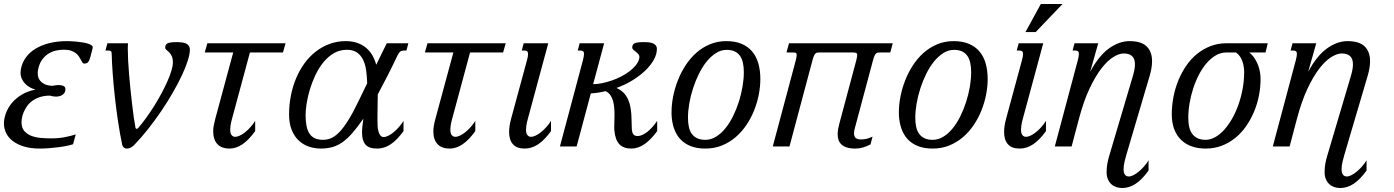

<svg xmlns="http://www.w3.org/2000/svg" viewBox="-31 -736 7006 965"><path d="M289.6 -486.3Q268.6 -486.3 248.5 -481.4Q228.5 -476.6 211.7 -465.8Q194.8 -455.1 181.9 -437.7Q168.9 -420.4 162.6 -395.5Q160.2 -387.7 159.4 -380.9Q158.7 -374 158.7 -368.2Q158.7 -349.6 166 -337.4Q173.3 -325.2 184.6 -317.9Q195.8 -310.5 208.7 -307.6Q221.7 -304.7 233.4 -304.7Q240.2 -306.2 248.3 -307.4Q256.3 -308.6 264.2 -308.6Q277.8 -308.6 287.8 -304Q297.9 -299.3 297.9 -288.1Q297.9 -277.8 293.5 -270.5Q289.1 -263.2 282.2 -258.8Q275.4 -254.4 267.1 -252.4Q258.8 -250.5 251 -250.5Q243.2 -250.5 235.4 -251.7Q227.5 -252.9 220.2 -255.4Q191.4 -255.4 169.4 -248Q147.5 -240.7 131.6 -229.2Q115.7 -217.8 105.2 -202.9Q94.7 -188 88.4 -173.1Q82 -158.2 79.6 -144.5Q77.1 -130.9 77.1 -121.1Q77.1 -93.8 91.1 -77.6Q105 -61.5 126.7 -53.2Q148.4 -44.9 174.8 -42.7Q201.2 -40.5 226.1 -40.5Q262.7 -40.5 293.7 -46.4Q324.7 -52.2 349.6 -60.5L336.4 -11.2Q323.7 -6.8 304.4 -2.9Q285.2 1 262.5 3.9Q239.7 6.8 215.6 8.8Q191.4 10.7 168.9 10.7Q123.5 10.7 89.8 0.5Q56.2 -9.8 33.7 -26.9Q11.2 -43.9 0 -66.9Q-11.2 -89.8 -11.2 -115.7Q-11.2 -139.6 -1.5 -166.5Q8.3 -193.4 27.8 -217.3Q47.4 -241.2 77.1 -259.5Q106.9 -277.8 147 -285.6Q132.8 -289.6 119.4 -296.9Q106 -304.2 95.5 -315.2Q85 -326.2 78.6 -340.1Q72.3 -354 72.3 -371.1Q72.3 -378.9 73.7 -387.2Q79.6 -419.9 98.4 -446.3Q117.2 -472.7 147.2 -491Q177.2 -509.3 217.3 -519.3Q257.3 -529.3 305.2 -529.3Q312.5 -529.3 325 -528.8Q337.4 -528.3 351.8 -526.9Q366.2 -525.4 381.1 -523.2Q396 -521 408 -517.6Q419.9 -514.2 427.5 -509.5Q435.1 -504.9 435.1 -499Q435.1 -494.1 433.6 -489.3L423.3 -450.2Q418.9 -433.1 412.8 -424.8Q406.7 -416.5 392.1 -416.5Q386.7 -416.5 383.3 -421.6Q379.9 -426.8 376 -434.6Q372.1 -442.4 366.2 -451.4Q360.4 -460.4 350.6 -468.3Q340.8 -476.1 326.2 -481.2Q311.5 -486.3 289.6 -486.3Z M530.3 -467.3Q530.3 -475.6 526.1 -478.8Q522 -481.9 514.6 -481.9H499L508.8 -518.6H612.3Q611.8 -512.2 611.6 -505.4Q611.3 -498.5 611.3 -490.2Q611.3 -464.8 613 -432.1Q614.7 -399.4 617.7 -363Q620.6 -326.7 624.5 -288.8Q628.4 -251 632.6 -215.3Q636.7 -179.7 641.1 -148.4Q645.5 -117.2 649.9 -94.2Q650.9 -88.4 655.8 -88.4Q659.7 -88.4 664.1 -93.3Q683.1 -115.2 703.6 -143.6Q724.1 -171.9 743.4 -202.6Q762.7 -233.4 779.8 -265.1Q796.9 -296.9 809.8 -325.9Q822.8 -355 830.3 -379.9Q837.9 -404.8 837.9 -421.9Q837.9 -443.4 831.8 -455.1Q825.7 -466.8 818.6 -473.9Q811.5 -481 805.4 -485.6Q799.3 -490.2 799.3 -497.6Q799.8 -504.9 802.2 -510Q804.7 -515.1 811.3 -518.3Q817.9 -521.5 829.6 -522.9Q841.3 -524.4 861.3 -524.4Q872.1 -524.4 883.3 -522.9Q894.5 -521.5 903.3 -517.6Q912.1 -513.7 917.7 -505.9Q923.3 -498 923.3 -485.8Q923.3 -464.4 912.6 -430.7Q901.9 -397 882.6 -356Q863.3 -314.9 836.9 -269.3Q810.5 -223.6 779.3 -177.5Q748 -131.3 713.1 -87.2Q678.2 -43 642.1 -5.9Q636.7 -0.5 627.2 5.1Q617.7 10.7 607.4 10.7Q596.2 10.7 590.3 4.4Q584.5 -2 583.5 -7.3Q571.8 -61.5 562.5 -123.8Q553.2 -186 546.4 -247.8Q539.6 -309.6 535.4 -366.7Q531.2 -423.8 530.3 -467.3Z M998 -472.2 1011.2 -518.6H1404.3L1391.1 -472.2H1225.1L1140.1 -157.2Q1138.2 -150.4 1135.7 -141.4Q1133.3 -132.3 1131.1 -122.8Q1128.9 -113.3 1127.4 -103.3Q1126 -93.3 1126 -84.5Q1126 -65.4 1133.1 -56.9Q1140.1 -48.3 1151.4 -48.3Q1161.6 -48.3 1174.8 -54.7Q1188 -61 1201.4 -71.8Q1214.8 -82.5 1228 -97.2Q1241.2 -111.8 1251.5 -128.4V-77.1Q1218.8 -31.7 1187 -10.5Q1155.3 10.7 1123 10.7Q1082 10.7 1061.3 -12Q1040.5 -34.7 1040.5 -76.2Q1040.5 -90.3 1043.5 -106.2Q1046.4 -122.1 1051.3 -140.1L1141.1 -472.2Z M1897.9 -47.4Q1908.2 -47.4 1921.1 -54Q1934.1 -60.5 1947.5 -71.5Q1960.9 -82.5 1973.9 -97.2Q1986.8 -111.8 1997.1 -128.4V-77.1Q1964.4 -31.7 1932.1 -10.5Q1899.9 10.7 1864.7 10.7Q1822.8 10.7 1805.7 -9.5Q1788.6 -29.8 1788.6 -68.8Q1788.6 -84.5 1790.5 -102.5Q1792.5 -120.6 1795.4 -140.1L1792.5 -135.7Q1763.7 -94.2 1739 -66.2Q1714.4 -38.1 1689.9 -21Q1665.5 -3.9 1639.2 3.4Q1612.8 10.7 1580.6 10.7Q1550.8 10.7 1522.2 1.2Q1493.7 -8.3 1471.4 -28.8Q1449.2 -49.3 1435.5 -82Q1421.9 -114.7 1421.9 -161.1Q1421.9 -210 1431.2 -256.3Q1440.4 -302.7 1457.8 -343.8Q1475.1 -384.8 1500.2 -418.9Q1525.4 -453.1 1557.1 -477.5Q1588.9 -502 1626.5 -515.6Q1664.1 -529.3 1706.5 -529.3Q1739.3 -529.3 1764.9 -520.3Q1790.5 -511.2 1809.3 -495.4Q1828.1 -479.5 1840.6 -457.8Q1853 -436 1859.9 -410.6Q1874 -439.9 1887.7 -467.5Q1901.4 -495.1 1913.1 -518.6H2021.5L2011.7 -481.9H1998Q1987.8 -481.9 1981 -476.8Q1974.1 -471.7 1966.3 -456.1Q1939.9 -400.4 1915 -351.8Q1890.1 -303.2 1867.7 -261.7Q1867.2 -238.8 1866.9 -218Q1866.7 -197.3 1866.5 -180.2Q1866.2 -163.1 1866.2 -150.4Q1866.2 -137.7 1866.2 -130.9Q1866.2 -117.7 1866.9 -103Q1867.7 -88.4 1871.1 -75.9Q1874.5 -63.5 1880.6 -55.4Q1886.7 -47.4 1897.9 -47.4ZM1712.9 -485.8Q1675.8 -485.8 1646 -468Q1616.2 -450.2 1593.3 -421.6Q1570.3 -393.1 1553.5 -356.9Q1536.6 -320.8 1525.9 -284.4Q1515.1 -248 1510 -214.8Q1504.9 -181.6 1504.9 -158.2Q1504.9 -127.9 1509.3 -104.5Q1513.7 -81.1 1523.9 -65.2Q1534.2 -49.3 1551 -41.3Q1567.9 -33.2 1592.3 -33.2Q1614.3 -33.2 1634.5 -42.2Q1654.8 -51.3 1675.8 -73.2Q1696.8 -95.2 1719.7 -132.1Q1742.7 -168.9 1769.5 -224.6L1814.5 -317.4Q1813.5 -351.1 1809.3 -381.8Q1805.2 -412.6 1793.9 -435.5Q1782.7 -458.5 1763.2 -472.2Q1743.7 -485.8 1712.9 -485.8Z M2104.5 -472.2 2117.7 -518.6H2510.7L2497.6 -472.2H2331.5L2246.6 -157.2Q2244.6 -150.4 2242.2 -141.4Q2239.7 -132.3 2237.5 -122.8Q2235.4 -113.3 2233.9 -103.3Q2232.4 -93.3 2232.4 -84.5Q2232.4 -65.4 2239.5 -56.9Q2246.6 -48.3 2257.8 -48.3Q2268.1 -48.3 2281.2 -54.7Q2294.4 -61 2307.9 -71.8Q2321.3 -82.5 2334.5 -97.2Q2347.7 -111.8 2357.9 -128.4V-77.1Q2325.2 -31.7 2293.5 -10.5Q2261.7 10.7 2229.5 10.7Q2188.5 10.7 2167.7 -12Q2147 -34.7 2147 -76.2Q2147 -90.3 2149.9 -106.2Q2152.8 -122.1 2157.7 -140.1L2247.6 -472.2Z M2617.7 -433.6Q2620.6 -443.8 2621.8 -451.4Q2623 -459 2623 -464.4Q2623 -474.6 2618.4 -478.3Q2613.8 -481.9 2605 -481.9H2591.3L2601.1 -518.6H2724.6L2627 -157.2Q2625 -150.4 2622.6 -141.4Q2620.1 -132.3 2617.9 -122.8Q2615.7 -113.3 2614.3 -103.3Q2612.8 -93.3 2612.8 -84.5Q2612.8 -65.4 2619.9 -56.9Q2627 -48.3 2638.2 -48.3Q2648.4 -48.3 2661.6 -54.7Q2674.8 -61 2688.2 -71.8Q2701.7 -82.5 2714.8 -97.2Q2728 -111.8 2738.3 -128.4V-77.1Q2705.6 -31.7 2673.3 -10.5Q2641.1 10.7 2606 10.7Q2566.4 10.7 2547.1 -11Q2527.8 -32.7 2527.8 -72.8Q2527.8 -102.1 2538.1 -140.1Z M3057.1 -78.6Q3056.6 -82.5 3056.4 -86.4Q3056.2 -90.3 3056.2 -95.2Q3056.2 -108.9 3056.9 -125.5Q3057.6 -142.1 3057.6 -159.7Q3057.6 -177.7 3055.9 -196.3Q3054.2 -214.8 3049.6 -230.7Q3044.9 -246.6 3035.9 -259Q3026.9 -271.5 3012.2 -277.8Q2994.1 -273.4 2975.8 -270.5Q2957.5 -267.6 2938.5 -266.6L2867.2 0H2783.2L2898.9 -433.6Q2901.4 -443.8 2902.8 -451.4Q2904.3 -459 2904.3 -464.4Q2904.3 -474.6 2899.7 -478.3Q2895 -481.9 2886.2 -481.9H2872.6L2882.3 -518.6H3005.4L2950.2 -313Q2970.7 -313 2994.9 -317.9Q3019 -322.8 3043.7 -331.3Q3068.4 -339.8 3091.6 -351.8Q3114.7 -363.8 3133.5 -378.2Q3152.3 -392.6 3165.3 -408.9Q3178.2 -425.3 3182.1 -442.9Q3182.6 -444.8 3182.6 -448.7Q3182.6 -458 3177 -464.4Q3171.4 -470.7 3164.6 -475.8Q3157.7 -481 3152.1 -485.8Q3146.5 -490.7 3146.5 -497.6Q3147 -504.9 3149.4 -510Q3151.9 -515.1 3158.4 -518.3Q3165 -521.5 3176.8 -522.9Q3188.5 -524.4 3208.5 -524.4Q3219.2 -524.4 3230.2 -523.2Q3241.2 -522 3250.2 -518.3Q3259.3 -514.6 3264.9 -507.8Q3270.5 -501 3270.5 -489.7Q3270.5 -462.9 3254.6 -434.8Q3238.8 -406.7 3211.4 -380.6Q3184.1 -354.5 3147 -331.8Q3109.9 -309.1 3067.4 -293.9Q3089.4 -284.2 3103.5 -269.3Q3117.7 -254.4 3125.7 -236.3Q3133.8 -218.3 3137.5 -198.2Q3141.1 -178.2 3142.3 -158.4Q3143.6 -138.7 3143.6 -120.6Q3143.6 -102.5 3144.5 -87.9Q3146 -67.9 3153.1 -60.1Q3160.2 -52.2 3173.8 -52.2Q3185.1 -52.2 3197.5 -57.9Q3210 -63.5 3222.9 -73.7Q3235.8 -84 3248.3 -97.9Q3260.7 -111.8 3272 -128.4V-77.1Q3242.2 -35.6 3209.5 -12.5Q3176.8 10.7 3142.6 10.7Q3102.5 10.7 3082 -11Q3061.5 -32.7 3057.1 -78.6Z M3344.2 -172.4Q3344.2 -210 3352.3 -251.2Q3360.4 -292.5 3376 -332.3Q3391.6 -372.1 3414.8 -407.7Q3438 -443.4 3468.5 -470.5Q3499 -497.6 3536.9 -513.4Q3574.7 -529.3 3619.6 -529.3Q3664.1 -529.3 3696.3 -515.6Q3728.5 -502 3749.5 -477.1Q3770.5 -452.1 3780.5 -417Q3790.5 -381.8 3790.5 -338.9Q3790.5 -301.3 3782.7 -260.7Q3774.9 -220.2 3759.3 -181.2Q3743.7 -142.1 3720.2 -107.4Q3696.8 -72.8 3666 -46.4Q3635.3 -20 3597.2 -4.6Q3559.1 10.7 3513.7 10.7Q3471.7 10.7 3440.7 -1.5Q3409.7 -13.7 3388.7 -36.1Q3367.7 -58.6 3356.7 -90.3Q3345.7 -122.1 3344.2 -161.1ZM3621.1 -485.4Q3592.8 -485.4 3567.4 -469.2Q3542 -453.1 3520.5 -426.5Q3499 -399.9 3481.7 -364.7Q3464.4 -329.6 3452.1 -291.7Q3439.9 -253.9 3433.3 -215.6Q3426.8 -177.2 3426.8 -144Q3426.8 -119.1 3431.2 -98.6Q3435.5 -78.1 3445.8 -63.7Q3456.1 -49.3 3472.7 -41.3Q3489.3 -33.2 3514.2 -33.2Q3542.5 -33.2 3568.1 -49.1Q3593.8 -64.9 3615.2 -91.6Q3636.7 -118.2 3653.8 -153.1Q3670.9 -188 3682.9 -225.8Q3694.8 -263.7 3701.2 -301.8Q3707.5 -339.8 3707.5 -373.5Q3707.5 -398.4 3703.1 -419.2Q3698.7 -439.9 3688.7 -454.6Q3678.7 -469.2 3662.1 -477.3Q3645.5 -485.4 3621.1 -485.4Z M4295.9 -35.2Q4308.6 -35.2 4322.3 -37.8Q4335.9 -40.5 4354.5 -49.3L4344.2 -10.3Q4326.2 -0.5 4306.9 5.1Q4287.6 10.7 4268.1 10.7Q4242.2 10.7 4225.1 5.1Q4208 -0.5 4197.8 -10.3Q4187.5 -20 4183.3 -33.2Q4179.2 -46.4 4179.2 -61.5Q4179.2 -74.7 4181.6 -88.4Q4184.1 -102.1 4188 -116.2L4272.9 -433.6Q4277.3 -451.2 4277.3 -459.5Q4277.3 -467.8 4272 -470Q4266.6 -472.2 4257.3 -472.2H4088.9Q4082 -472.2 4077.1 -471.7Q4072.3 -471.2 4068.1 -467.5Q4064 -463.9 4060.3 -456.1Q4056.6 -448.2 4052.7 -433.6L3937 0H3853L3968.8 -433.6Q3973.1 -451.2 3973.1 -459.5Q3973.1 -469.2 3967.8 -470.7Q3962.4 -472.2 3953.1 -472.2H3921.9L3934.6 -518.6H4456.1L4443.4 -472.2H4393.1Q4386.2 -472.2 4381.3 -471.7Q4376.5 -471.2 4372.3 -467.5Q4368.2 -463.9 4364.5 -456.1Q4360.8 -448.2 4356.9 -433.6L4266.1 -94.2Q4264.2 -87.9 4262.7 -80.3Q4261.2 -72.8 4261.2 -65.4Q4261.2 -53.2 4268.3 -44.2Q4275.4 -35.2 4295.9 -35.2Z M4486.8 -172.4Q4486.8 -210 4494.9 -251.2Q4502.9 -292.5 4518.6 -332.3Q4534.2 -372.1 4557.4 -407.7Q4580.6 -443.4 4611.1 -470.5Q4641.6 -497.6 4679.4 -513.4Q4717.3 -529.3 4762.2 -529.3Q4806.6 -529.3 4838.9 -515.6Q4871.1 -502 4892.1 -477.1Q4913.1 -452.1 4923.1 -417Q4933.1 -381.8 4933.1 -338.9Q4933.1 -301.3 4925.3 -260.7Q4917.5 -220.2 4901.9 -181.2Q4886.2 -142.1 4862.8 -107.4Q4839.4 -72.8 4808.6 -46.4Q4777.8 -20 4739.7 -4.6Q4701.7 10.7 4656.2 10.7Q4614.3 10.7 4583.3 -1.5Q4552.2 -13.7 4531.2 -36.1Q4510.3 -58.6 4499.3 -90.3Q4488.3 -122.1 4486.8 -161.1ZM4763.7 -485.4Q4735.4 -485.4 4710 -469.2Q4684.6 -453.1 4663.1 -426.5Q4641.6 -399.9 4624.3 -364.7Q4606.9 -329.6 4594.7 -291.7Q4582.5 -253.9 4575.9 -215.6Q4569.3 -177.2 4569.3 -144Q4569.3 -119.1 4573.7 -98.6Q4578.1 -78.1 4588.4 -63.7Q4598.6 -49.3 4615.2 -41.3Q4631.8 -33.2 4656.7 -33.2Q4685.1 -33.2 4710.7 -49.1Q4736.3 -64.9 4757.8 -91.6Q4779.3 -118.2 4796.4 -153.1Q4813.5 -188 4825.4 -225.8Q4837.4 -263.7 4843.8 -301.8Q4850.1 -339.8 4850.1 -373.5Q4850.1 -398.4 4845.7 -419.2Q4841.3 -439.9 4831.3 -454.6Q4821.3 -469.2 4804.7 -477.3Q4788.1 -485.4 4763.7 -485.4Z M5105.5 -433.6Q5108.4 -443.8 5109.6 -451.4Q5110.8 -459 5110.8 -464.4Q5110.8 -474.6 5106.2 -478.3Q5101.6 -481.9 5092.8 -481.9H5079.1L5088.9 -518.6H5212.4L5114.7 -157.2Q5112.8 -150.4 5110.4 -141.4Q5107.9 -132.3 5105.7 -122.8Q5103.5 -113.3 5102.1 -103.3Q5100.6 -93.3 5100.6 -84.5Q5100.6 -65.4 5107.7 -56.9Q5114.7 -48.3 5126 -48.3Q5136.2 -48.3 5149.4 -54.7Q5162.6 -61 5176 -71.8Q5189.5 -82.5 5202.6 -97.2Q5215.8 -111.8 5226.1 -128.4V-77.1Q5193.4 -31.7 5161.1 -10.5Q5128.9 10.7 5093.8 10.7Q5054.2 10.7 5034.9 -11Q5015.6 -32.7 5015.6 -72.8Q5015.6 -102.1 5025.9 -140.1ZM5200.2 -715.8H5309.1L5174.3 -574.7H5123Z M5386.2 -433.6Q5388.7 -443.8 5390.1 -451.4Q5391.6 -459 5391.6 -464.4Q5391.6 -474.6 5387 -478.3Q5382.3 -481.9 5373.5 -481.9H5359.9L5369.6 -518.6H5488.8L5448.2 -375Q5491.7 -456.1 5543 -492.7Q5594.2 -529.3 5646 -529.3Q5705.1 -529.3 5732.2 -502.7Q5759.3 -476.1 5759.3 -428.7Q5759.3 -396 5747.6 -356L5630.4 41Q5626.5 55.2 5621.3 75.4Q5616.2 95.7 5616.2 113.8Q5616.2 133.3 5623 142.1Q5629.9 150.9 5642.6 150.9Q5652.8 150.9 5665.8 144.3Q5678.7 137.7 5692.1 126.7Q5705.6 115.7 5718.5 101.1Q5731.4 86.4 5741.7 69.8V121.1Q5709 166.5 5676.8 187.7Q5644.5 209 5609.4 209Q5592.8 209 5578.4 203.9Q5564 198.7 5553.5 188.7Q5543 178.7 5536.9 163.8Q5530.8 148.9 5530.8 129.4Q5530.8 108.4 5534.2 88.4Q5537.6 68.4 5543.5 48.8L5662.6 -353Q5668 -371.1 5670.7 -386Q5673.3 -400.9 5673.3 -413.1Q5673.3 -467.3 5616.7 -467.3Q5593.8 -467.3 5564.5 -449.2Q5535.2 -431.2 5504.6 -391.8Q5474.1 -352.5 5444.8 -290.3Q5415.5 -228 5392.1 -140.1L5355 0H5270.5Z M6248 -472.2Q6263.7 -459.5 6274.4 -443.1Q6285.2 -426.8 6292 -408.9Q6298.8 -391.1 6301.8 -373Q6304.7 -355 6304.7 -339.4Q6304.7 -297.4 6296.4 -255.1Q6288.1 -212.9 6271.7 -174.1Q6255.4 -135.3 6231.7 -101.3Q6208 -67.4 6177.2 -42.5Q6146.5 -17.6 6109.1 -3.4Q6071.8 10.7 6028.3 10.7Q5990.2 10.7 5959 -0.2Q5927.7 -11.2 5905.3 -33Q5882.8 -54.7 5870.6 -86.9Q5858.4 -119.1 5858.4 -161.1Q5858.4 -204.6 5866.7 -248Q5875 -291.5 5891.1 -331.1Q5907.2 -370.6 5930.7 -405Q5954.1 -439.5 5984.9 -464.6Q6015.6 -489.7 6053 -504.2Q6090.3 -518.6 6134.3 -518.6H6340.8L6329.6 -472.2ZM6222.2 -373Q6222.2 -385.7 6220.2 -399.7Q6218.3 -413.6 6213.6 -426.8Q6209 -439.9 6201.2 -451.9Q6193.4 -463.9 6181.2 -472.2H6131.8Q6104.5 -472.2 6079.8 -457.8Q6055.2 -443.4 6033.9 -418.9Q6012.7 -394.5 5995.6 -362.1Q5978.5 -329.6 5966.6 -293Q5954.6 -256.3 5948 -218Q5941.4 -179.7 5941.4 -144Q5941.4 -86.4 5963.9 -59.8Q5986.3 -33.2 6028.3 -33.2Q6052.7 -33.2 6076.9 -46.9Q6101.1 -60.5 6122.6 -84.5Q6144 -108.4 6162.4 -140.9Q6180.7 -173.3 6193.8 -210.9Q6207 -248.5 6214.6 -290Q6222.2 -331.5 6222.2 -373Z M6481.9 -433.6Q6484.4 -443.8 6485.8 -451.4Q6487.3 -459 6487.3 -464.4Q6487.3 -474.6 6482.7 -478.3Q6478 -481.9 6469.2 -481.9H6455.6L6465.3 -518.6H6584.5L6543.9 -375Q6587.4 -456.1 6638.7 -492.7Q6689.9 -529.3 6741.7 -529.3Q6800.8 -529.3 6827.9 -502.7Q6855 -476.1 6855 -428.7Q6855 -396 6843.3 -356L6726.1 41Q6722.2 55.2 6717 75.4Q6711.9 95.7 6711.9 113.8Q6711.9 133.3 6718.8 142.1Q6725.6 150.9 6738.3 150.9Q6748.5 150.9 6761.5 144.3Q6774.4 137.7 6787.8 126.7Q6801.3 115.7 6814.2 101.1Q6827.1 86.4 6837.4 69.8V121.1Q6804.7 166.5 6772.5 187.7Q6740.2 209 6705.1 209Q6688.5 209 6674.1 203.9Q6659.7 198.7 6649.2 188.7Q6638.7 178.7 6632.6 163.8Q6626.5 148.9 6626.5 129.4Q6626.5 108.4 6629.9 88.4Q6633.3 68.4 6639.2 48.8L6758.3 -353Q6763.7 -371.1 6766.4 -386Q6769 -400.9 6769 -413.1Q6769 -467.3 6712.4 -467.3Q6689.5 -467.3 6660.2 -449.2Q6630.9 -431.2 6600.3 -391.8Q6569.8 -352.5 6540.5 -290.3Q6511.2 -228 6487.8 -140.1L6450.7 0H6366.2Z"/></svg>

Font: Arian Grqi
Style: Italic
Weight: 400
Italic angle: -15°
Designer: Ruben Hakobyan (Tarumian)
Foundry: Ruben Hakobyan (Tarumian)
Version: Version 1.002